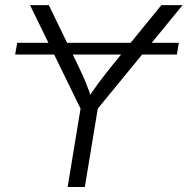

<svg xmlns="http://www.w3.org/2000/svg" viewBox="-20 -748 750 768"><path d="M695.3 -576.7 687.5 -529.8H40.5L48.8 -576.7ZM250.5 0 302.2 -313.5 100.1 -727.5H175.3L290.5 -489.7Q308.1 -453.6 322.5 -419.4Q336.9 -385.3 350.6 -340.3H322.8Q351.1 -385.7 377.2 -420.2Q403.3 -454.6 431.6 -489.7L625.5 -727.5H710.4L371.1 -313.5L319.3 0Z"/></svg>

Font: Inter 17pt Light
Style: Italic
Weight: 300
Italic angle: -9.3988°
Version: Version 4.001;git-66647c0bb